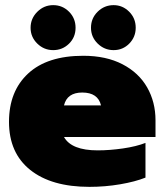

<svg xmlns="http://www.w3.org/2000/svg" viewBox="-20 -712 640 747"><path d="M99 -604Q99 -640 125 -666Q151 -692 187 -692Q223 -692 248.5 -666.5Q274 -641 274 -604Q274 -567 248.5 -542Q223 -517 187 -517Q151 -517 125 -542.5Q99 -568 99 -604ZM334 -604Q334 -641 360 -666.5Q386 -692 422 -692Q457 -692 482.5 -666.5Q508 -641 508 -604Q508 -568 483 -542.5Q458 -517 422 -517Q386 -517 360 -542.5Q334 -568 334 -604ZM15 -238Q15 -357 89.5 -426Q164 -495 304 -495Q393 -495 456.5 -462Q520 -429 552.5 -372Q585 -315 585 -244V-179H229Q258 -127 360 -127Q407 -127 458.5 -134.5Q510 -142 546 -156V-21Q506 -5 447.5 5Q389 15 328 15Q180 15 97.5 -51Q15 -117 15 -238ZM373 -302Q361 -352 300 -352Q241 -352 229 -302Z"/></svg>

Font: Prompt Black
Style: Regular
Weight: 900
Designer: Katatrad Team
Foundry: CadsonDemak
Version: Version 1.001